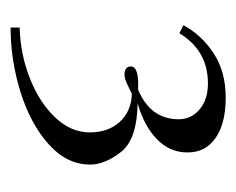

<svg xmlns="http://www.w3.org/2000/svg" viewBox="-62 -734 448 364"><g transform="rotate(90 162.0 -552.0)"><path d="M149.9 -589.8Q206.1 -613.3 206.1 -667Q206.1 -690.4 187.5 -706.3Q168.9 -722.2 138.2 -722.2Q75.7 -722.2 43 -668L27.8 -675.8Q46.4 -710.4 81.3 -733.2Q116.2 -755.9 165 -755.9Q213.9 -755.9 241.5 -736.8Q269 -717.8 269 -683.6Q269 -649.4 243.4 -625Q217.8 -600.6 175.8 -588.9Q244.1 -587.9 268.1 -557.4Q292 -526.9 292 -499Q292 -454.6 253.4 -420.2Q214.8 -385.7 154.5 -366.9Q94.2 -348.1 32.2 -348.1V-365.2Q83.5 -366.7 129.4 -385Q175.3 -403.3 203.1 -433.1Q231 -462.9 231 -498Q231 -533.2 211.2 -554.9Q191.4 -576.7 158.2 -578.1L144 -571.3Q129.9 -564 122.1 -564Q106 -564 106 -576.2Q106 -591.8 149.9 -589.8Z"/></g></svg>

Font: PlayfairDisplay-Regular
Style: Regular
Weight: 400
Designer: Claus Eggers Sørensen
Foundry: Claus Eggers Sørensen
Version: Version 1.002;PS 001.002;hotconv 1.0.70;makeotf.lib2.5.58329